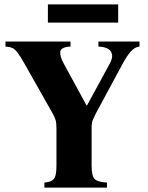

<svg xmlns="http://www.w3.org/2000/svg" viewBox="-20 -854 674 874"><path d="M428 -665H615V-642Q593 -640 574.5 -618.5Q556 -597 539 -565L416 -337Q408 -321 402.5 -308Q397 -295 397 -269V-100Q397 -51 412 -38Q427 -25 467 -23V0H182V-23Q211 -25 224 -38Q237 -51 237 -100V-269Q237 -295 233 -308Q229 -321 220 -337L91 -565Q72 -599 59.5 -615Q47 -631 35 -636Q23 -641 5 -642V-665H301V-642Q257 -640 254.5 -618.5Q252 -597 270 -565L374 -374H376L480 -565Q498 -598 485 -619Q472 -640 428 -642ZM198 -834H518V-751H198Z"/></svg>

Font: Bona Nova
Style: Bold
Weight: 700
Designer: Mateusz Machalski
Foundry: Capitalics
Version: Version 4.001; ttfautohint (v1.8.3)